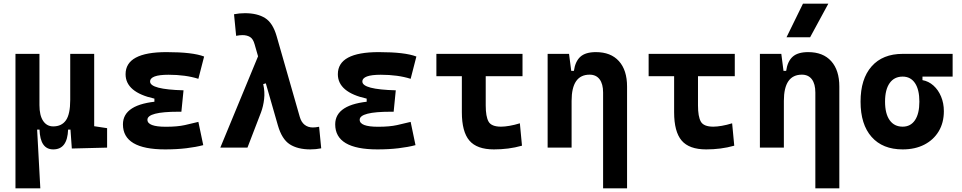

<svg xmlns="http://www.w3.org/2000/svg" viewBox="-20 -815 5313 1060"><path d="M273.9 9.8Q201.7 9.8 198.2 -99.6H166.5L65.4 -175.8V-517.6H197.8V-234.4Q197.8 -178.2 218 -147.7Q238.3 -117.2 273.9 -117.2Q320.3 -117.2 344 -150.9Q367.7 -184.6 367.7 -263.7L390.1 -99.6H356Q354 -44.9 333.7 -17.6Q313.5 9.8 273.9 9.8ZM65.4 224.6V-210L184.1 -115.7L202.6 224.6ZM376.5 4.9 367.7 -119.1V-234.4H500V-118.2L571.3 -107.4V0ZM367.7 -146.5V-517.6H500V-175.8Z M891.6 9.8Q658.7 9.8 658.7 -128.4Q658.7 -241.2 859.9 -255.9L993.2 -316.4L981.4 -198.2H965.8Q793.9 -198.2 793.9 -153.8Q793.9 -115.2 895.5 -115.2Q959 -115.2 1000.7 -124.5Q1042.5 -133.8 1075.2 -142.1L1102.1 -13.7Q1061.5 -2.9 1008.5 3.4Q955.6 9.8 891.6 9.8ZM832.5 -210.4V-270.5Q673.3 -305.7 673.3 -405.3Q673.3 -527.3 899.4 -527.3Q1043.9 -527.3 1106.9 -502.9L1075.2 -379.9Q1004.4 -402.3 910.2 -402.3Q808.6 -402.3 808.6 -364.7Q808.6 -321.3 993.2 -316.4L981.4 -198.2Z M1693.4 9.8Q1623.5 9.8 1579.8 -18.3Q1536.1 -46.4 1514.2 -122.6L1385.7 -570.3Q1377.4 -600.6 1360.4 -610.8Q1343.3 -621.1 1318.4 -621.1Q1303.2 -621.1 1283.7 -617.2L1272 -736.3Q1300.8 -742.2 1332 -742.2Q1400.9 -742.2 1443.6 -715.3Q1486.3 -688.5 1507.3 -615.2L1634.8 -170.4Q1643.1 -140.6 1661.9 -126Q1680.7 -111.3 1707 -111.3Q1722.2 -111.3 1741.7 -115.2L1753.4 3.9Q1724.6 9.8 1693.4 9.8ZM1196.3 0 1408.2 -512.7 1499 -370.6 1433.1 -350.6Q1442.9 -308.6 1438.2 -268.3Q1433.6 -228 1420.9 -194.3L1346.2 0Z M2063.5 9.8Q1830.6 9.8 1830.6 -128.4Q1830.6 -241.2 2031.7 -255.9L2165 -316.4L2153.3 -198.2H2137.7Q1965.8 -198.2 1965.8 -153.8Q1965.8 -115.2 2067.4 -115.2Q2130.9 -115.2 2172.6 -124.5Q2214.4 -133.8 2247.1 -142.1L2273.9 -13.7Q2233.4 -2.9 2180.4 3.4Q2127.4 9.8 2063.5 9.8ZM2004.4 -210.4V-270.5Q1845.2 -305.7 1845.2 -405.3Q1845.2 -527.3 2071.3 -527.3Q2215.8 -527.3 2278.8 -502.9L2247.1 -379.9Q2176.3 -402.3 2082 -402.3Q1980.5 -402.3 1980.5 -364.7Q1980.5 -321.3 2165 -316.4L2153.3 -198.2Z M2707 9.8Q2612.8 9.8 2571.3 -39.1Q2529.8 -87.9 2529.8 -195.3V-517.6H2661.6V-232.9Q2661.6 -171.4 2677.3 -143.6Q2693 -115.7 2746.1 -115.7Q2766.1 -115.7 2793.2 -120.4Q2820.3 -125 2850.1 -134.3L2861.8 -10.7Q2824.2 0 2785.4 4.9Q2746.6 9.8 2707 9.8ZM2389.2 -394.5V-517.6H2864.7V-394.5Z M3309.6 224.6V-304.2Q3309.6 -351.6 3290.3 -377.2Q3271 -402.8 3235.2 -402.8Q3135.7 -402.8 3135.7 -258.3L3105.5 -423.8H3148.4Q3155.8 -476.1 3184.1 -501.7Q3212.4 -527.3 3270 -527.3Q3352.1 -527.3 3397 -477.5Q3441.9 -427.7 3441.9 -336.9V224.6ZM3003.4 0V-517.6H3121.6L3135.7 -408.2V0Z M3878.9 9.8Q3784.7 9.8 3743.2 -39.1Q3701.7 -87.9 3701.7 -195.3V-517.6H3833.5V-232.9Q3833.5 -171.4 3849.2 -143.6Q3864.9 -115.7 3918 -115.7Q3938 -115.7 3965.1 -120.4Q3992.2 -125 4022 -134.3L4033.7 -10.7Q3996.1 0 3957.3 4.9Q3918.5 9.8 3878.9 9.8ZM3561 -394.5V-517.6H4036.6V-394.5Z M4481.4 224.6V-304.2Q4481.4 -351.6 4462.2 -377.2Q4442.9 -402.8 4407.1 -402.8Q4307.6 -402.8 4307.6 -258.3L4277.3 -423.8H4320.3Q4327.6 -476.1 4356 -501.7Q4384.3 -527.3 4441.9 -527.3Q4523.9 -527.3 4568.8 -477.5Q4613.8 -427.7 4613.8 -336.9V224.6ZM4175.3 0V-517.6H4293.5L4307.6 -408.2V0ZM4322.3 -609.4 4413.1 -794.9H4553.2L4452.6 -609.4Z M4963.4 9.8Q4853 9.8 4792 -59.1Q4731 -127.9 4731 -253.9Q4731 -379.4 4792 -448.5Q4853 -517.6 4963.4 -517.6L5072.8 -486.8V-372.6Q5106.4 -366.7 5133.3 -342.8Q5160.2 -318.8 5175.5 -282Q5190.9 -245.1 5190.9 -201.2Q5190.9 -137.7 5162.6 -90.3Q5134.3 -43 5083.3 -16.6Q5032.2 9.8 4963.4 9.8ZM4963.4 -115.7Q5007.3 -115.7 5031.5 -151.6Q5055.7 -187.5 5055.7 -253.9Q5055.7 -320.3 5031.5 -356.2Q5007.3 -392.1 4963.4 -392.1Q4917 -392.1 4891.6 -356.2Q4866.2 -320.3 4866.2 -253.9Q4866.2 -187.5 4891.6 -151.6Q4917 -115.7 4963.4 -115.7ZM4963.4 -392.1V-517.6H5239.3V-392.1Z"/></svg>

Font: Cascadia Mono
Style: Regular
Weight: 400
Monospace: yes
Designer: Aaron Bell
Foundry: Saja Typeworks
Version: Version 2404.023